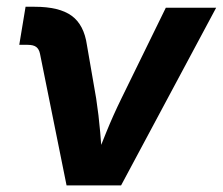

<svg xmlns="http://www.w3.org/2000/svg" viewBox="-20 -559 672 579"><path d="M180.7 0 100.6 -397Q97.7 -411.1 89.1 -417.5Q80.6 -423.8 63.5 -423.8H38.1L57.1 -538.6H84.5Q158.7 -538.6 196 -511.5Q233.4 -484.4 242.2 -422.9L270 -262.2Q277.8 -211.4 282.2 -159.9Q286.6 -108.4 290.5 -55.2H258.3Q279.8 -108.9 300.5 -160.2Q321.3 -211.4 346.2 -262.2L480 -535.6H631.8L345.2 0Z"/></svg>

Font: Inter 20pt
Style: Bold Italic
Weight: 700
Italic angle: -9.3988°
Version: Version 4.001;git-66647c0bb